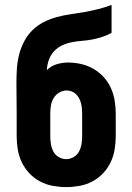

<svg xmlns="http://www.w3.org/2000/svg" viewBox="-20 -755 540 783"><path d="M250 8Q223 8 195.5 3Q168 -2 143.5 -15Q119 -28 100 -48Q81 -68 69 -93Q57 -118 52.5 -145.5Q48 -173 48 -200V-292Q48 -323 47.5 -355Q47 -387 47 -419Q47 -448 49 -476.5Q51 -505 58 -532.5Q65 -560 78.5 -586Q92 -612 112.5 -632Q133 -652 158.5 -665Q184 -678 212 -685.5Q240 -693 268.5 -697Q297 -701 325 -706Q353 -711 381 -718Q409 -725 435 -735V-621Q417 -611 397 -604.5Q377 -598 356.5 -594Q336 -590 315 -588.5Q294 -587 273.5 -583Q253 -579 233.5 -570Q214 -561 200 -545.5Q186 -530 179 -510Q172 -490 171 -469Q188 -486 211 -493Q234 -500 257 -500Q284 -500 310.5 -494Q337 -488 360.5 -474.5Q384 -461 402.5 -441Q421 -421 432 -396.5Q443 -372 447.5 -345Q452 -318 452 -292V-200Q452 -173 447.5 -145.5Q443 -118 431 -93Q419 -68 400 -48Q381 -28 356.5 -15Q332 -2 304.5 3Q277 8 250 8ZM250 -106Q266 -106 280.5 -114.5Q295 -123 302.5 -137.5Q310 -152 312.5 -168Q315 -184 315 -200V-292Q315 -302 314 -312.5Q313 -323 310.5 -333.5Q308 -344 303 -353.5Q298 -363 290.5 -370.5Q283 -378 273 -382Q263 -386 252 -386Q236 -386 221.5 -377.5Q207 -369 198.5 -354.5Q190 -340 187.5 -324Q185 -308 185 -292V-200Q185 -184 187.5 -168Q190 -152 197.5 -137.5Q205 -123 219.5 -114.5Q234 -106 250 -106Z"/></svg>

Font: Iosevka Curly Heavy
Style: Regular
Weight: 900
Monospace: yes
Designer: Belleve Invis
Foundry: Belleve Invis
Version: Version 22.1.2; ttfautohint (v1.8.4)